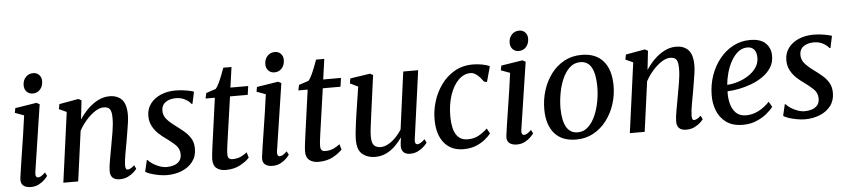

<svg xmlns="http://www.w3.org/2000/svg" viewBox="-45 -1028 5762 1307"><g transform="rotate(-5 2836.5 -375.0)"><path d="M121.5 10Q89 10 70.2 -5.5Q51.5 -21 55 -54.5Q57.5 -77.5 64.8 -124.2Q72 -171 81.2 -231Q90.5 -291 100.5 -356Q110.5 -421 118 -480L56.5 -502.5L62.5 -534.5L208.5 -557.5L230 -546.5L160 -86Q157.5 -68 162.5 -59.5Q167.5 -51 176 -51Q186 -51 197.2 -57.5Q208.5 -64 225.5 -80.5L238 -56Q232 -47 216.5 -31.2Q201 -15.5 176.8 -2.8Q152.5 10 121.5 10ZM190 -623Q164.5 -623 148.2 -640.2Q132 -657.5 132.5 -685Q133 -718 153 -739.5Q173 -761 203.5 -761Q229.5 -761 245 -744.2Q260.5 -727.5 260.5 -702Q260 -667 240.5 -645Q221 -623 190 -623Z M501.5 -418Q526.5 -456.5 559.2 -488.8Q592 -521 630 -540Q668 -559 708 -559Q760.5 -559 791.2 -527.8Q822 -496.5 822 -421Q822 -400 817.8 -369.5Q813.5 -339 807.8 -306Q802 -273 797.5 -244.5Q790.5 -205.5 782.2 -160Q774 -114.5 773 -82.5Q772.5 -51 787.5 -51Q797 -51 808.2 -56.8Q819.5 -62.5 834.5 -76.5L846.5 -51.5Q841.5 -43.5 825.8 -28.8Q810 -14 785.5 -2Q761 10 729.5 10Q695 10 679.5 -7Q664 -24 665 -54.5Q665.5 -82.5 674.5 -130.8Q683.5 -179 691 -222Q699 -265.5 707.8 -317.8Q716.5 -370 716 -410.5Q716 -454.5 703.5 -470.8Q691 -487 660.5 -487Q634 -487 602.8 -466.8Q571.5 -446.5 542.2 -413.5Q513 -380.5 492 -341.5L445.5 0H344L409 -478L357.5 -501.5L364 -535.5L495.5 -559L516 -548Z M1266.5 -458.5H1259.5Q1250 -474 1222.2 -490.2Q1194.5 -506.5 1157 -506.5Q1115.5 -506.5 1088 -488.2Q1060.5 -470 1058.5 -434Q1057 -395.5 1083 -367.5Q1109 -339.5 1145 -314Q1171.5 -294.5 1197.2 -272.5Q1223 -250.5 1239.8 -222Q1256.5 -193.5 1256.5 -153.5Q1256.5 -100.5 1228.2 -64Q1200 -27.5 1153.5 -8.8Q1107 10 1052.5 10Q1027.5 10 996.8 4.5Q966 -1 940.5 -9.5Q915 -18 905.5 -26.5L923.5 -104H928.5Q939.5 -90.5 960.5 -76.8Q981.5 -63 1006.8 -54Q1032 -45 1055.5 -45Q1080 -45 1103.2 -52.2Q1126.5 -59.5 1141.5 -76.8Q1156.5 -94 1156.5 -123.5Q1156.5 -162.5 1126.8 -190Q1097 -217.5 1062 -242Q1041 -256.5 1017.2 -278.5Q993.5 -300.5 976.8 -331.2Q960 -362 960 -402Q960 -450 986.5 -485.2Q1013 -520.5 1058 -539.8Q1103 -559 1159 -559Q1198 -559 1234.2 -552.2Q1270.5 -545.5 1284 -540Z M1481 -176Q1477 -148 1475 -130Q1473 -112 1473 -93Q1473 -59.5 1505.5 -59.5Q1539 -59.5 1563.8 -71.5Q1588.5 -83.5 1605 -97.5L1616 -60.5Q1596 -37 1553.8 -13.5Q1511.5 10 1453 10Q1415 10 1391 -9Q1367 -28 1367.5 -71.5Q1367.5 -83 1369.8 -104Q1372 -125 1377 -161L1422 -486.5H1358.5L1366.5 -523.5L1433 -545.5Q1443.5 -557 1455.5 -582Q1467.5 -607 1478.2 -635Q1489 -663 1497 -685H1553L1533.5 -546H1655L1646.5 -486.5H1525.5Z M1773 10Q1740.5 10 1721.8 -5.5Q1703 -21 1706.5 -54.5Q1709 -77.5 1716.2 -124.2Q1723.5 -171 1732.8 -231Q1742 -291 1752 -356Q1762 -421 1769.5 -480L1708 -502.5L1714 -534.5L1860 -557.5L1881.5 -546.5L1811.5 -86Q1809 -68 1814 -59.5Q1819 -51 1827.5 -51Q1837.5 -51 1848.8 -57.5Q1860 -64 1877 -80.5L1889.5 -56Q1883.5 -47 1868 -31.2Q1852.5 -15.5 1828.2 -2.8Q1804 10 1773 10ZM1841.5 -623Q1816 -623 1799.8 -640.2Q1783.5 -657.5 1784 -685Q1784.5 -718 1804.5 -739.5Q1824.5 -761 1855 -761Q1881 -761 1896.5 -744.2Q1912 -727.5 1912 -702Q1911.5 -667 1892 -645Q1872.5 -623 1841.5 -623Z M2115 -176Q2111 -148 2109 -130Q2107 -112 2107 -93Q2107 -59.5 2139.5 -59.5Q2173 -59.5 2197.8 -71.5Q2222.5 -83.5 2239 -97.5L2250 -60.5Q2230 -37 2187.8 -13.5Q2145.5 10 2087 10Q2049 10 2025 -9Q2001 -28 2001.5 -71.5Q2001.5 -83 2003.8 -104Q2006 -125 2011 -161L2056 -486.5H1992.5L2000.5 -523.5L2067 -545.5Q2077.5 -557 2089.5 -582Q2101.5 -607 2112.2 -635Q2123 -663 2131 -685H2187L2167.5 -546H2289L2280.5 -486.5H2159.5Z M2474 10Q2424 10 2388.8 -17.8Q2353.5 -45.5 2353 -115Q2353 -137 2356 -167.8Q2359 -198.5 2363.5 -231.2Q2368 -264 2372 -291L2400.5 -477L2346 -503.5L2352 -537L2488.5 -557.5L2508.5 -546.5L2473.5 -288Q2468.5 -246.5 2462.5 -204.2Q2456.5 -162 2456.5 -131.5Q2456.5 -86 2472.5 -69.8Q2488.5 -53.5 2518 -53.5Q2544 -53.5 2570.8 -68.8Q2597.5 -84 2621.5 -108.5Q2645.5 -133 2662.5 -160.5L2715 -552.5H2817L2753 -87.5Q2748 -51 2768.5 -51Q2778 -51 2789.8 -57.8Q2801.5 -64.5 2819 -81L2831 -56Q2825.5 -47.5 2809.2 -31.8Q2793 -16 2768.5 -3.2Q2744 9.5 2714 9.5Q2682 9.5 2667.2 -7.5Q2652.5 -24.5 2654 -51.5Q2653.5 -56 2655.8 -73.8Q2658 -91.5 2660 -104L2658.5 -105Q2638.5 -76 2611.5 -49.5Q2584.5 -23 2550.2 -6.5Q2516 10 2474 10Z M3257 -436Q3238.5 -463 3215.8 -482.5Q3193 -502 3170.5 -502Q3124.5 -502 3087.5 -465.5Q3050.5 -429 3028.8 -364.5Q3007 -300 3007.5 -216.5Q3009 -54.5 3112 -54.5Q3156 -54.5 3187.2 -72Q3218.5 -89.5 3247.5 -116.5L3266.5 -81Q3253 -63.5 3227.2 -42Q3201.5 -20.5 3164 -5.2Q3126.5 10 3078 10Q2994 10 2946.5 -47.8Q2899 -105.5 2899 -208.5Q2898.5 -268 2917 -329.5Q2935.5 -391 2972.8 -443.2Q3010 -495.5 3065 -527.2Q3120 -559 3192 -559Q3219.5 -559 3251.5 -553.5Q3283.5 -548 3305.5 -537L3276.5 -431.5Z M3442.5 10Q3410 10 3391.2 -5.5Q3372.5 -21 3376 -54.5Q3378.5 -77.5 3385.8 -124.2Q3393 -171 3402.2 -231Q3411.5 -291 3421.5 -356Q3431.5 -421 3439 -480L3377.5 -502.5L3383.5 -534.5L3529.5 -557.5L3551 -546.5L3481 -86Q3478.5 -68 3483.5 -59.5Q3488.5 -51 3497 -51Q3507 -51 3518.2 -57.5Q3529.5 -64 3546.5 -80.5L3559 -56Q3553 -47 3537.5 -31.2Q3522 -15.5 3497.8 -2.8Q3473.5 10 3442.5 10ZM3511 -623Q3485.5 -623 3469.2 -640.2Q3453 -657.5 3453.5 -685Q3454 -718 3474 -739.5Q3494 -761 3524.5 -761Q3550.5 -761 3566 -744.2Q3581.5 -727.5 3581.5 -702Q3581 -667 3561.5 -645Q3542 -623 3511 -623Z M3933.5 -559.5Q4030 -559.5 4081 -501Q4132 -442.5 4133 -335Q4133.5 -268.5 4113.5 -206.2Q4093.5 -144 4056 -95Q4018.5 -46 3966 -17.2Q3913.5 11.5 3848.5 11.5Q3751.5 11.5 3700.8 -46.5Q3650 -104.5 3649 -210Q3648.5 -278 3668.2 -340.8Q3688 -403.5 3725.2 -453Q3762.5 -502.5 3815.2 -531Q3868 -559.5 3933.5 -559.5ZM3920.5 -511Q3879 -511 3848.5 -483Q3818 -455 3798.2 -409.8Q3778.5 -364.5 3769 -311.5Q3759.5 -258.5 3759.5 -208.5Q3761.5 -36.5 3863 -36.5Q3904 -36.5 3934 -64.8Q3964 -93 3983.8 -138.2Q4003.5 -183.5 4013 -236.2Q4022.5 -289 4022 -338.5Q4021.5 -421 3997 -466Q3972.5 -511 3920.5 -511Z M4372.5 -418Q4397.5 -456.5 4430.2 -488.8Q4463 -521 4501 -540Q4539 -559 4579 -559Q4631.5 -559 4662.2 -527.8Q4693 -496.5 4693 -421Q4693 -400 4688.8 -369.5Q4684.5 -339 4678.8 -306Q4673 -273 4668.5 -244.5Q4661.5 -205.5 4653.2 -160Q4645 -114.5 4644 -82.5Q4643.5 -51 4658.5 -51Q4668 -51 4679.2 -56.8Q4690.5 -62.5 4705.5 -76.5L4717.5 -51.5Q4712.5 -43.5 4696.8 -28.8Q4681 -14 4656.5 -2Q4632 10 4600.5 10Q4566 10 4550.5 -7Q4535 -24 4536 -54.5Q4536.5 -82.5 4545.5 -130.8Q4554.5 -179 4562 -222Q4570 -265.5 4578.8 -317.8Q4587.5 -370 4587 -410.5Q4587 -454.5 4574.5 -470.8Q4562 -487 4531.5 -487Q4505 -487 4473.8 -466.8Q4442.5 -446.5 4413.2 -413.5Q4384 -380.5 4363 -341.5L4316.5 0H4215L4280 -478L4228.5 -501.5L4235 -535.5L4366.5 -559L4387 -548Z M5196 -94.5Q5181.5 -74 5152 -49.5Q5122.5 -25 5080.8 -7.2Q5039 10.5 4988 10.5Q4917.5 10.5 4874 -21.2Q4830.5 -53 4811 -103.2Q4791.5 -153.5 4792.5 -208.5Q4793 -280 4815.2 -343.5Q4837.5 -407 4877 -455.8Q4916.5 -504.5 4969.5 -532.5Q5022.5 -560.5 5085 -560.5Q5157 -560.5 5191.2 -526.5Q5225.5 -492.5 5225.5 -441.5Q5226 -396 5204 -361Q5182 -326 5145.5 -300.8Q5109 -275.5 5065.5 -259.2Q5022 -243 4979.2 -235Q4936.5 -227 4902.5 -226Q4900 -183 4910 -143Q4920 -103 4945.2 -77.5Q4970.5 -52 5014 -52Q5059.5 -52 5100.8 -73.5Q5142 -95 5175 -130.5ZM5062.5 -511.5Q5027 -511.5 4999.2 -489Q4971.5 -466.5 4951.2 -430.2Q4931 -394 4919.2 -351.8Q4907.5 -309.5 4904 -270Q4940.5 -271.5 4979.2 -283.8Q5018 -296 5051.2 -317.8Q5084.5 -339.5 5104.8 -369.5Q5125 -399.5 5125 -437Q5124.5 -474 5108 -492.8Q5091.5 -511.5 5062.5 -511.5Z M5626 -458.5H5619Q5609.5 -474 5581.8 -490.2Q5554 -506.5 5516.5 -506.5Q5475 -506.5 5447.5 -488.2Q5420 -470 5418 -434Q5416.5 -395.5 5442.5 -367.5Q5468.5 -339.5 5504.5 -314Q5531 -294.5 5556.8 -272.5Q5582.5 -250.5 5599.2 -222Q5616 -193.5 5616 -153.5Q5616 -100.5 5587.8 -64Q5559.5 -27.5 5513 -8.8Q5466.5 10 5412 10Q5387 10 5356.2 4.5Q5325.5 -1 5300 -9.5Q5274.5 -18 5265 -26.5L5283 -104H5288Q5299 -90.5 5320 -76.8Q5341 -63 5366.2 -54Q5391.5 -45 5415 -45Q5439.5 -45 5462.8 -52.2Q5486 -59.5 5501 -76.8Q5516 -94 5516 -123.5Q5516 -162.5 5486.2 -190Q5456.5 -217.5 5421.5 -242Q5400.5 -256.5 5376.8 -278.5Q5353 -300.5 5336.2 -331.2Q5319.5 -362 5319.5 -402Q5319.5 -450 5346 -485.2Q5372.5 -520.5 5417.5 -539.8Q5462.5 -559 5518.5 -559Q5557.5 -559 5593.8 -552.2Q5630 -545.5 5643.5 -540Z"/></g></svg>

Font: Merriweather Text Regular
Style: Italic
Weight: 400
Italic angle: -7.8°
Designer: Eben Sorkin
Foundry: Eben Sorkin
Version: Version 2.100; ttfautohint (v1.7.19-72a1) -l 8 -r 50 -G 200 